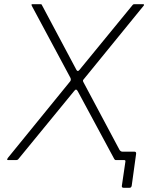

<svg xmlns="http://www.w3.org/2000/svg" viewBox="-20 -762 731 914"><path d="M569 132Q559 132 560 123L577 7Q578 0 571 0H542L548 -50Q554 -40 563 -40H620Q629 -40 628 -30L607 122Q606 127 603.5 129.5Q601 132 596 132ZM570 -9Q573 -4 572.5 -2Q572 0 567 0H531Q529 0 527.5 -1Q526 -2 524 -5L350 -328Q346 -335 342.5 -335.5Q339 -336 334 -330L66 -3Q65 -2 62.5 -1Q60 0 58 0H18Q14 0 14 -2.5Q14 -5 18 -11L311 -371Q316 -376 317 -381Q318 -386 315 -392L131 -735Q130 -738 130 -740Q130 -742 133 -742H172Q176 -742 177.5 -741Q179 -740 180 -737L344 -429Q350 -419 358 -429L612 -739Q614 -741 615.5 -741.5Q617 -742 620 -742H662Q665 -742 665.5 -739.5Q666 -737 664 -735L378 -384Q375 -381 375 -378.5Q375 -376 376 -373L570 -9Z"/></svg>

Font: Libre Franklin Thin
Style: Italic
Weight: 100
Italic angle: -8°
Designer: Pablo Impallari, Rodrigo Fuenzalida, Nhung Nguyen
Foundry: Impallari Type
Version: Version 3.000